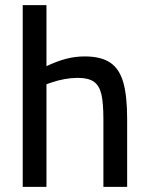

<svg xmlns="http://www.w3.org/2000/svg" viewBox="-20 -732 582 752"><path d="M69 -712H162V-473Q205 -493 240 -502Q275 -511 312 -511Q376 -511 412 -486.5Q448 -462 463 -409Q478 -356 478 -266V0H385V-264Q385 -329 377 -363Q369 -397 347.5 -412Q326 -427 285 -427Q234 -427 179 -408L162 -402V0H69Z"/></svg>

Font: sheba-seeBold
Style: Regular
Weight: 600
Designer: Mohamed Galeb, the designers
Foundry: Kief Type Foundry
Version: Version 2.010; ttfautohint (v1.5.33-1714) -l 8 -r 50 -G 200 